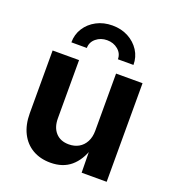

<svg xmlns="http://www.w3.org/2000/svg" viewBox="-141 -884 904 999"><g transform="rotate(20 311.5 -384.0)"><path d="M250.3 6.8Q193.8 6.8 151.4 -17.8Q109 -42.5 85.7 -88.7Q62.4 -134.9 62.4 -198.7V-545.9H208.8V-224.2Q208.8 -173.3 235.2 -144.4Q261.5 -115.5 307.8 -115.5Q339 -115.5 362.7 -129Q386.5 -142.6 400.1 -168.3Q413.7 -194 413.7 -229.8V-545.9H560.3V0H421.8L419.7 -136.3H428.3Q406.6 -67.5 362.6 -30.3Q318.6 6.8 250.3 6.8ZM311.5 -774.8Q360.8 -774.8 399.5 -754.1Q438.2 -733.4 460.8 -698.3Q483.4 -663.1 483.4 -619.1H397.3Q397.3 -651.3 372 -672.3Q346.8 -693.3 311.4 -693.3Q276 -693.3 250.6 -672.3Q225.2 -651.3 225.2 -619.1H139.6Q139.6 -663.1 162.2 -698.3Q184.7 -733.4 223.6 -754.1Q262.5 -774.8 311.5 -774.8Z"/></g></svg>

Font: Atlassian Sans
Style: Regular
Weight: 400
Designer: Rasmus Andersson
Foundry: Modifications by Atlassian Pty Ltd, manufactured by rsms
Version: Version 4.001;git-9221beed3